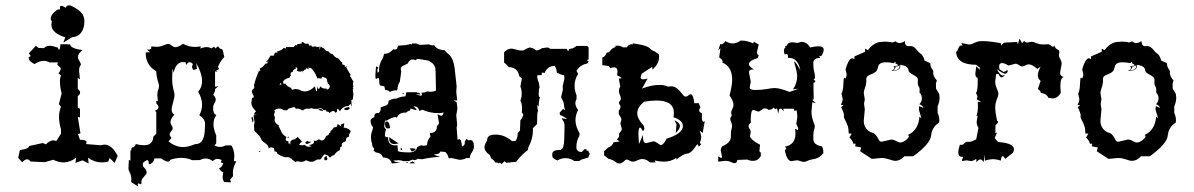

<svg xmlns="http://www.w3.org/2000/svg" viewBox="-20 -605 4483 721"><path d="M313 8.8 290 -2.9 263.2 6.8 266.1 -12.7Q243.2 4.9 217.8 4.9Q202.1 4.9 179.7 -4.9L148.4 3.9L94.2 1.5Q88.9 -6.8 82 -6.8Q73.7 -6.8 63.5 4.4L48.3 -12.2L54.7 -41.5Q88.9 -45.9 88.9 -56.6L140.6 -67.9L152.3 -63Q167.5 -78.1 181.2 -78.1L191.4 -75.7L209 -103V-119.1Q201.7 -144.5 201.7 -165.5Q201.7 -186.5 209 -203.6L201.2 -213.9L211.4 -253.9Q205.1 -279.3 205.1 -299.8Q205.1 -314.5 209.5 -321.8L199.7 -328.6Q208 -341.3 208 -347.2Q208 -351.1 201.7 -355.7Q195.3 -360.4 195.3 -364.3L197.3 -370.6H165.5Q155.8 -376.5 144.5 -376.5Q127.4 -376.5 109.4 -364.3Q87.9 -375.5 87.9 -387.2L88.4 -391.1L95.7 -394L88.4 -404.8L114.7 -433.1L125 -424.8L145.5 -424.3Q152.8 -433.1 167 -433.1Q175.8 -433.1 197.3 -426.3Q199.7 -418 201.7 -418Q205.1 -418 207 -439L243.2 -438.5Q244.6 -422.9 289.6 -417Q272.5 -402.8 272.5 -391.1Q272.5 -385.7 278.1 -376.2Q283.7 -366.7 283.7 -363.3Q283.7 -360.8 280.3 -355.7Q276.9 -350.6 276.9 -339.8L280.3 -307.1L272 -312.5V-271.5Q280.8 -264.2 280.8 -257.3Q280.8 -250.5 272 -244.1V-200.7L280.3 -196.8V-164.1L272 -166L282.2 -104L272.9 -101.6L280.3 -80.1Q305.2 -80.1 305.2 -70.8L303.2 -64L357.4 -59.6L371.6 -62Q400.4 -62 421.9 -19.5L410.6 6.8L391.6 -11.7L386.7 1.5Q377 4.9 361.8 4.9Q335.4 4.9 310.5 -12.7ZM217.8 -444.8 225.1 -464.8Q172.9 -481 172.9 -512.7L174.8 -525.9Q170.4 -528.8 170.4 -534.2Q170.4 -547.4 184.6 -560.1Q195.3 -569.8 200.2 -569.8L202.6 -569.3Q205.6 -569.3 205.6 -574.2L205.1 -578.1Q205.1 -583 210.9 -583Q216.3 -583 220.5 -579.6Q224.6 -576.2 225.6 -576.2Q226.6 -576.2 227.5 -577.6Q231 -585 238.8 -585L245.1 -584.5Q274.4 -570.3 285.6 -557.1Q296.9 -543.9 296.9 -525.4Q296.9 -500.5 286.1 -484.4Q273.4 -466.3 250.5 -465.3Z M611.3 -439.9Q615.7 -439.9 618.9 -438Q622.1 -436 625 -433.8Q627.9 -431.6 631.1 -429.7Q634.3 -427.7 638.2 -427.7Q648.9 -427.7 667.5 -440.4Q688.5 -428.7 713.4 -428.7L734.9 -430.7L731.4 -422.9Q747.6 -428.2 754.9 -428.2Q765.1 -428.2 774.4 -423.3L783.2 -429.7L789.6 -423.3L798.3 -431.6L805.2 -423.3L815.9 -418.5L822.3 -391.1Q807.6 -376 798.3 -353.5L802.2 -347.2Q802.2 -342.3 792 -341.8L795.9 -335.9L787.6 -336.9V-279.3L800.3 -281.2L787.6 -270.5V-263.2L780.8 -248.5Q790 -240.7 790 -231Q790 -224.1 785.2 -216.8Q780.3 -209.5 780.3 -198.7Q780.3 -177.2 792.5 -172.9Q781.7 -159.2 781.7 -138.7Q781.7 -119.6 792 -96.2V-66.4L785.2 -59.1Q795.9 -53.2 806.6 -53.2Q816.9 -53.2 826.7 -59.1H848.6Q859.9 -42 859.9 -18.6L858.4 0L867.7 1Q854.5 22.9 854.5 44.4L855.5 56.2L844.2 69.3L847.7 79.6L822.3 78.6Q815.9 70.8 815.9 58.1L818.4 41.5Q807.6 38.6 802.7 26.9Q814.9 22.5 818.4 7.3L808.6 4.9L812.5 -3.4Q804.7 -8.3 796.4 -8.3Q787.1 -8.3 778.8 0Q766.1 -9.8 752.4 -9.8Q741.7 -9.8 731 -3.9L702.6 -3.4Q682.6 -12.2 660.6 -12.2Q640.1 -12.2 619.1 -4.9Q617.7 2 610.8 2Q602.5 2 584.5 -10.3H560.1Q556.2 8.8 538.6 12.2V7.8Q538.6 -3.4 533.2 -3.4Q527.3 -3.4 516.6 7.3V19.5Q530.8 32.2 530.8 42Q530.8 46.4 527.6 50.3Q524.4 54.2 520.8 58.3Q517.1 62.5 514.2 66.9Q511.2 71.3 511.2 75.7V81.5Q511.2 86.9 508.3 86.9L500 83.5Q497.6 83.5 497.6 87.4L499 95.7L472.7 78.6L473.1 66.9Q473.1 59.1 471.4 53.7Q469.7 48.3 467.8 43.9Q465.8 39.6 464.1 35.9Q462.4 32.2 462.4 28.3L463.9 -4.9L469.7 -1.5V-39.6H472.7Q472.7 -51.8 478.5 -51.8L479 -51.3Q484.4 -51.3 490.2 -64Q507.8 -59.6 520.5 -59.6Q554.2 -59.6 555.7 -91.3L566.9 -103.5V-184.6L561.5 -189Q575.2 -193.8 575.2 -202.1Q575.2 -208.5 566.9 -216.8V-226.6L572.8 -224.6L570.8 -247.1Q570.8 -259.8 574 -267.3Q577.1 -274.9 577.1 -282.2Q577.1 -286.6 575.7 -290.8Q574.2 -294.9 572.5 -301Q570.8 -307.1 569.1 -315.7Q567.4 -324.2 566.9 -336.9Q527.3 -360.8 527.3 -404.3V-408.2L543.5 -409.2L531.7 -418.5H535.6Q548.3 -418.5 548.3 -425.8L547.4 -430.7L566.9 -429.2Q575.7 -429.2 582.3 -430.9Q588.9 -432.6 594 -434.6Q599.1 -436.5 603.3 -438.2Q607.4 -439.9 611.3 -439.9ZM660.6 -371.6Q638.2 -364.3 632.3 -332L627.9 -347.7L626.5 -309.6Q626.5 -295.4 627.9 -286.4Q629.4 -277.3 630.9 -270.8Q632.3 -264.2 633.8 -259Q635.3 -253.9 635.3 -247.6Q635.3 -241.7 633.5 -234.6Q631.8 -227.5 629.9 -220.2Q627.9 -212.9 626.2 -206.1Q624.5 -199.2 624.5 -193.8Q624.5 -179.7 634.8 -174.8Q620.1 -157.7 620.1 -146.5Q620.1 -139.6 624.3 -134.3Q628.4 -128.9 628.4 -123.5Q628.4 -120.1 626.7 -117.4Q625 -114.7 622.8 -112.1Q620.6 -109.4 618.9 -106.4Q617.2 -103.5 617.2 -100.6Q617.2 -95.2 624 -86.9L612.8 -74.2Q638.7 -52.7 668.5 -52.7Q686.5 -52.7 713.4 -64H715.3Q749.5 -64 749.5 -127.4Q749.5 -133.3 750 -138.7V-140.1Q750 -145 748.5 -149.4Q747.1 -154.8 742.4 -160.4Q737.8 -166 728.5 -172.4Q738.8 -191.9 738.8 -211.9Q738.8 -235.8 724.1 -260.7Q738.8 -276.9 738.8 -300.3Q738.8 -329.1 716.8 -368.2L719.7 -346.7L706.5 -341.8Q701.2 -348.6 701.2 -354Q701.2 -359.4 704.6 -364.3Q697.8 -371.6 692.4 -371.6Q685.5 -371.6 679.2 -361.3L676.3 -371.6Z M1091.3 4.4 1077.6 -4.9Q1076.7 -9.3 1074.7 -9.3L1072.8 -8.8Q1067.9 -15.1 1059.6 -15.1L1052.7 -14.2Q1034.7 -18.1 1022 -27.8Q1019.5 -36.1 1013.7 -36.1L1011.2 -35.6L1008.3 -49.3L997.6 -51.8Q991.7 -51.8 989.3 -46.4Q988.3 -55.2 984.6 -59.6Q981 -64 976.3 -67.1Q971.7 -70.3 967.3 -73.7Q962.9 -77.1 960.4 -83.5Q958 -89.8 953.9 -94.7Q949.7 -99.6 945.6 -103.5Q941.4 -107.4 938.2 -110.4Q935.1 -113.3 935.1 -115.2L933.6 -133.3L936 -147.9L932.1 -169.4L933.6 -172.4L944.8 -173.3L933.6 -174.8Q937 -185.5 941.4 -185.5Q939 -189.9 936 -193.1Q933.1 -196.3 930.4 -200Q927.7 -203.6 925.8 -208.5Q923.8 -213.4 923.8 -220.7L926.8 -237.8Q933.1 -237.8 933.1 -241.7Q933.1 -244.6 929.4 -250.7Q925.8 -256.8 925.8 -261.2Q925.8 -267.1 930.4 -270.3Q935.1 -273.4 935.1 -278.8L933.6 -284.7Q940.4 -312 953.1 -340.3L956.1 -336.9L957.5 -339.8L955.1 -347.7Q967.8 -352.1 976.6 -366.2H982.9L985.8 -372.6L984.4 -374L978.5 -372.1Q991.2 -384.8 995.1 -396H1008.3Q1009.8 -399.9 1011 -403.8Q1012.2 -407.7 1016.6 -407.7L1022 -406.7L1020.5 -412.1Q1036.1 -414.1 1045.9 -425.3L1052.7 -422.9L1054.2 -428.2H1083.5L1088.9 -436L1092.8 -433.6L1096.7 -439L1112.8 -441.4V-446.8L1118.2 -447.3Q1123.5 -440.4 1130.9 -440.4L1138.2 -441.4L1141.1 -433.6L1148.9 -434.6L1151.9 -429.2L1161.6 -430.7L1175.8 -428.2L1179.7 -430.7L1180.2 -417.5L1184.1 -430.7Q1189.5 -425.3 1197.3 -422.9Q1201.7 -412.6 1213.4 -412.1Q1218.8 -403.3 1229.5 -401.4Q1236.8 -389.2 1251 -385.3L1260.7 -373Q1265.6 -371.6 1265.6 -368.2L1264.2 -363.8L1274.9 -359.9L1274.4 -356.9Q1274.4 -354 1276.9 -354L1283.2 -356L1280.3 -351.6L1296.4 -323.7L1293.9 -318.4L1297.9 -315.4Q1300.3 -307.6 1307.1 -299.3L1305.2 -289.6L1307.1 -278.3L1304.7 -276.9L1306.6 -272.5L1304.7 -268.6L1307.1 -251.5L1304.7 -231.4L1299.3 -228.5L1300.8 -202.6L1296.4 -215.3L1288.6 -207Q1267.6 -206.5 1256.3 -187Q1250.5 -196.3 1247.6 -196.3Q1245.1 -196.3 1245.1 -184.6L1238.3 -181.6Q1238.3 -188 1231.4 -188Q1224.6 -188 1217.3 -180.2Q1214.8 -186 1209 -186L1206.5 -185.5Q1204.6 -191.9 1200.2 -191.9L1195.8 -190.9Q1189.9 -198.7 1182.1 -198.7L1173.3 -196.3H1158.7L1149.9 -198.7L1139.6 -196.3L1133.8 -197.3Q1126 -197.3 1118.2 -190.9H1114.3Q1105 -197.3 1096.7 -197.3L1091.3 -196.3Q1087.4 -203.1 1082.5 -203.1L1072.3 -199.2Q1063.5 -199.2 1058.1 -190.9H1045.9Q1038.1 -197.3 1028.3 -197.3Q1019 -197.3 1009.8 -190.9L1012.7 -184.6Q1009.3 -179.7 1009.3 -174.8Q1009.3 -168.9 1012.7 -164.1L1011.2 -155.8Q1011.2 -141.1 1028.8 -133.3L1025.9 -132.3Q1029.8 -125.5 1032 -119.9Q1034.2 -114.3 1036.9 -109.1Q1039.6 -104 1043.7 -99.6Q1047.9 -95.2 1055.2 -90.8L1052.7 -81.5Q1052.7 -74.7 1063.5 -74.7L1063 -70.3Q1063 -65.4 1065.9 -65.4L1068.8 -66.4L1070.3 -61V-73.2Q1076.7 -82.5 1091.3 -82.5L1088.9 -85.4Q1094.7 -86.4 1098.1 -90.8L1114.3 -73.2Q1105 -66.9 1103.5 -61L1113.8 -59.1L1125 -61Q1130.9 -53.7 1140.1 -53.7L1150.4 -55.7L1139.2 -60.5Q1159.2 -62 1159.2 -73.2L1158.7 -77.1L1164.6 -76.2Q1171.4 -76.2 1177.2 -82.5Q1183.6 -77.6 1189 -77.6Q1198.7 -77.6 1204.6 -94.2Q1215.8 -98.1 1215.8 -103L1215.3 -105Q1221.2 -105.5 1221.2 -109.9L1220.7 -112.8Q1228 -117.2 1233.9 -126.5Q1247.6 -126.5 1247.6 -139.6L1262.7 -129.9L1259.3 -136.7L1272.9 -142.6L1270.5 -125L1273.9 -125.5Q1278.3 -125.5 1286.1 -121.6Q1296.4 -116.7 1296.4 -111.3Q1296.4 -107.4 1293.5 -104.5Q1290.5 -101.6 1290.5 -97.7L1291.5 -92.8L1280.8 -87.4L1278.3 -74.2Q1263.2 -70.3 1263.2 -61.5L1264.6 -55.7Q1256.8 -54.2 1256.8 -46.9L1256.3 -41Q1243.7 -36.6 1234.9 -22.5Q1226.1 -21.5 1221.2 -14.2H1217.3Q1210.9 -24.9 1197.3 -24.9Q1195.3 -22.9 1193.4 -20Q1184.6 -5.9 1180.7 -5.9L1174.3 -6.3Q1168.9 -6.3 1163.8 -2Q1158.7 2.4 1150.4 2.4L1142.6 2L1128.9 -3.4Q1121.1 2.9 1109.9 2.9L1094.2 0ZM1167.5 -261.7 1170.4 -264.2 1171.9 -280.8Q1174.3 -271 1176.8 -271Q1179.7 -271 1182.6 -280.8Q1189.9 -272.5 1199.2 -272.5L1204.1 -272.9L1209.5 -268.6Q1218.3 -272.9 1218.3 -279.8Q1218.3 -285.2 1214.8 -290L1209.5 -288.6L1212.9 -294.4L1209 -295.9Q1208.5 -303.7 1207.3 -307.1Q1206.1 -310.5 1204.1 -311.8Q1202.1 -313 1199.2 -313.5Q1196.3 -314 1191.9 -316.9Q1187 -314.5 1186.5 -309.1Q1183.1 -311 1173.8 -311.5L1171.4 -309.6L1170.4 -315.9Q1167 -318.4 1166.7 -321.5Q1166.5 -324.7 1163.3 -329.8Q1160.2 -335 1156.2 -340.1Q1152.3 -345.2 1147.9 -349.1L1135.7 -351.6L1141.1 -344.2L1130.4 -349.1L1127.9 -343.8Q1122.1 -343.8 1120.6 -337.9L1117.7 -339.8Q1115.2 -339.8 1115.2 -332Q1113.3 -338.4 1111.3 -338.4Q1109.4 -338.4 1108.9 -335.4L1094.2 -338.4L1096.7 -346.2Q1096.7 -351.1 1090.3 -353V-346.2Q1079.6 -344.2 1079.6 -335.4Q1070.8 -334 1070.8 -326.2L1072.8 -321.3Q1068.8 -320.3 1068.8 -314.5Q1043 -306.2 1043 -296.4Q1043 -292 1047.4 -288.6L1049.8 -292.5Q1060.1 -278.3 1073.2 -274.9L1076.2 -267.6L1089.4 -271L1103.5 -268.6Q1114.7 -261.7 1125 -261.7Q1143.6 -261.7 1162.6 -280.8ZM1029.8 -286.1 1038.6 -289.1 1032.7 -293ZM1281.2 -191.4Q1276.4 -191.4 1271 -195.3Q1275.9 -201.2 1289.6 -203.1L1293.9 -198.2Q1288.1 -191.4 1281.2 -191.4ZM1193.8 -187.5 1174.8 -192.4Q1179.7 -195.8 1184.1 -195.8Q1189.9 -195.8 1193.8 -187.5ZM929.7 -145.5Q927.7 -145.5 925.3 -159.2L923.3 -162.6L927.7 -165.5Q929.7 -165.5 931.2 -157.7L931.6 -151.9Q931.6 -147.9 929.7 -145.5ZM1059.6 -86.4 1062 -93.3 1064.5 -87.9ZM1133.3 -64Q1126.5 -66.4 1126.5 -69.3Q1126.5 -72.3 1136.2 -76.2L1138.7 -72.8H1147.9Q1147.9 -70.3 1133.3 -64ZM956.1 -33.7 952.1 -37.1 958 -38.6ZM1205.6 -3.4H1198.7L1197.3 -13.2L1204.1 -18.6H1208L1207 -14.6Q1207 -11.2 1210.9 -8.8Z M1451.2 8.8Q1446.8 -12.7 1418 -13.7Q1413.6 -30.3 1391.6 -32.7L1382.8 -39.1L1385.3 -46.9Q1377.4 -53.2 1377.4 -64Q1373 -76.7 1373 -89.4Q1373 -103 1378.9 -117.2L1380.9 -127.4Q1371.6 -136.7 1371.6 -151.4Q1371.6 -160.2 1386.2 -165L1385.7 -168.9Q1385.7 -180.7 1397.5 -180.7L1401.9 -180.2Q1409.7 -186.5 1409.7 -196.8L1409.2 -200.7Q1413.1 -203.6 1418.5 -205.1Q1431.6 -209 1435.3 -212.6Q1439 -216.3 1439 -226.1Q1451.2 -234.9 1469.2 -234.9Q1482.9 -242.2 1502.4 -243.2L1506.3 -258.8H1546.9L1546.4 -256.8Q1546.4 -255.9 1547.9 -255.9L1553.7 -256.8L1559.1 -250.5L1541 -251L1561 -245.1Q1564.5 -247.1 1564.5 -251L1562.5 -256.8Q1575.7 -256.8 1583.5 -261.7L1595.2 -260.3Q1607.9 -260.3 1617.2 -265.1L1615.7 -338.9Q1615.7 -360.4 1599.6 -370.6L1588.9 -377.4L1548.3 -384.3L1539.6 -378.9Q1535.2 -381.8 1530.3 -381.8Q1517.6 -381.8 1510.7 -366.2L1490.7 -356.4Q1484.9 -352.5 1484.9 -345.7L1486.8 -336.4L1481.4 -297.9Q1472.7 -285.2 1472.7 -270L1469.2 -265.1L1464.8 -265.6Q1454.6 -265.6 1444.3 -259.8Q1437.5 -267.1 1426.3 -267.1L1423.3 -280.8L1407.2 -284.2Q1403.8 -290.5 1403.8 -306.6L1401.9 -312.5Q1395 -311 1391.6 -307.6Q1389.6 -311 1389.6 -323.2L1392.1 -356L1401.4 -351.1Q1397 -347.2 1397 -340.8L1398.4 -331.5L1403.8 -336.4L1403.3 -342.8Q1403.3 -365.2 1418 -387.2L1422.4 -402.8Q1442.4 -402.8 1456.5 -419.9L1463.4 -418.9Q1472.7 -418.9 1472.7 -428.2L1476.1 -433.6L1502.4 -435.5L1523.9 -439.9L1526.4 -436L1527.3 -441.9H1543Q1550.8 -437 1561 -436.5L1590.8 -438.5Q1597.7 -434.6 1603.5 -434.6L1610.4 -435.5Q1620.6 -418 1648.9 -416.5Q1656.2 -408.2 1662.1 -403.6Q1668 -398.9 1672.4 -393.1Q1676.8 -387.2 1680.4 -377.9Q1684.1 -368.7 1687 -351.1L1694.8 -280.8L1693.4 -259.8L1696.8 -227.5L1683.1 -228.5L1694.8 -221.2L1697.8 -197.8L1693.4 -172.4L1696.8 -135.7L1694.8 -126L1698.2 -80.1L1704.6 -82.5Q1713.4 -82.5 1714.4 -54.7Q1725.6 -58.6 1725.6 -68.8L1725.1 -72.8L1731.9 -83.5L1738.8 -78.1L1745.6 -79.1Q1759.8 -79.1 1759.8 -54.7Q1759.8 -43.9 1752 -33Q1744.1 -22 1744.1 -11.2L1731.9 -11.7Q1719.2 -4.9 1705.1 -4.9L1675.3 -11.7L1665 -10.3Q1662.6 -24.4 1652.3 -34.2L1633.8 -36.1Q1630.4 -25.4 1610.4 -25.4Q1611.8 -20.5 1634.3 -17.1Q1591.3 -13.2 1564.5 -6.8L1550.3 -8.8L1538.1 -3.4L1528.8 -5.4L1515.1 0H1493.7Q1487.3 -3.4 1476.1 -3.4L1457.5 -2Q1457.5 2.9 1483.4 5.9ZM1516.6 -32.7Q1542 -32.7 1546.9 -52.7Q1556.2 -59.1 1562 -59.1L1570.8 -57.6L1583.5 -59.6Q1584 -78.1 1596.2 -91.8L1594.2 -105.5Q1620.6 -105.5 1620.6 -129.9V-132.8Q1628.4 -136.2 1628.4 -144.5L1623 -176.3Q1632.3 -170.4 1637.7 -170.4Q1644 -170.4 1645.5 -183.6Q1640.6 -180.2 1629.4 -180.2Q1607.4 -180.2 1590.3 -184.6Q1573.2 -189 1566.9 -192.9L1553.7 -188.5Q1553.2 -205.1 1532.7 -205.6Q1544.4 -195.8 1544.4 -192.9L1542 -191.4L1522 -197.3L1520 -190.4Q1511.7 -188.5 1504.4 -182.1H1500Q1478 -182.1 1470.7 -163.1L1464.8 -165.5Q1454.6 -165.5 1430.2 -151.4L1425.8 -152.8L1422.9 -130.4Q1422.9 -125.5 1429.7 -118.7Q1425.3 -106 1425.3 -99.1Q1425.3 -89.8 1433.1 -89.8L1437.5 -90.3V-86.4Q1437.5 -59.1 1464.8 -59.1L1472.7 -59.6L1474.1 -37.6Q1483.4 -32.7 1516.6 -32.7ZM1437.5 -122.6Q1425.8 -122.6 1425.8 -138.7Q1425.8 -142.6 1426.5 -145.8Q1427.2 -148.9 1432.6 -148.9Q1442.4 -148.9 1444.8 -124ZM1461.4 -64Q1441.4 -64 1441.4 -85.9V-89.8L1477.1 -66.4ZM1526.9 -35.6 1518.6 -47.4 1527.3 -47.9Q1540.5 -47.9 1540.5 -44.4Q1540.5 -41.5 1526.9 -35.6ZM1538.1 8.3H1516.6L1528.3 1Q1538.1 6.3 1538.1 8.3ZM1509.3 7.8Q1506.8 7.8 1504.9 4.4H1512.7ZM1494.6 -251Q1492.2 -251 1490.2 -254.4H1498ZM1484.9 -42 1484.4 -48.8 1488.8 -47.9 1490.2 -41.5Z M2185.1 -432.6 2190.4 -426.8V-382.8L2184.1 -378.9L2190.4 -374.5L2185.1 -366.2Q2158.7 -362.3 2145 -338.9L2150.9 -327.6Q2137.7 -306.2 2137.7 -283.2Q2137.7 -265.1 2145 -247.1V-232.9Q2140.6 -225.6 2140.6 -217.8Q2140.6 -205.6 2150.9 -191.9Q2141.1 -173.3 2141.1 -153.8Q2141.1 -129.9 2156.7 -104L2155.3 -93.8Q2144.5 -77.1 2144.5 -52.2Q2144.5 -41.5 2150.9 -37.8Q2157.2 -34.2 2161.1 -34.2Q2168 -34.2 2173.3 -44.4H2183.1L2182.6 -41Q2182.6 -38.6 2184.6 -38.6L2189 -40Q2189.5 -34.2 2194.8 -27.3L2189 -13.2L2163.6 -5.9L2155.3 -0.5H2136.7Q2121.6 -11.2 2103.5 -11.2Q2087.9 -11.2 2072.8 -2.4Q2063.5 -6.8 2058.6 -10.3Q2053.7 -13.7 2053.7 -23.4Q2053.7 -35.6 2062 -38.8Q2070.3 -42 2079.6 -42L2085.4 -41.5L2092.8 -48.3Q2099.1 -60.5 2099.1 -94.2L2100.1 -135.3Q2100.1 -144 2088.9 -161.1L2109.9 -157.7Q2099.6 -166.5 2083 -173.3L2081.5 -181.6L2094.2 -195.8L2102.1 -191.9L2098.6 -203.1Q2098.6 -221.2 2086.9 -239.7L2093.8 -269L2092.8 -280.8L2099.6 -309.6L2098.6 -322.3Q2092.8 -323.2 2085.9 -325.7Q2079.1 -328.1 2071.3 -332Q2070.8 -343.8 2063 -357.4Q2035.6 -357.4 2024.9 -330.6L2018.1 -332.5Q2014.2 -332.5 2014.2 -327.6L2014.6 -323.2L1997.6 -322.3V-317.9Q1997.6 -306.6 2003.4 -294.9L2006.3 -276.9Q2002.9 -270.5 2002.9 -253.4L2003.4 -244.1L2007.8 -238.3Q2002.9 -229 2002.9 -204.6L1997.6 -211.4V-208.5Q1997.6 -198.2 2000.5 -189Q1997.6 -182.1 1997.6 -173.3L1996.6 -139.2L1981 -123.5L1981.4 -115.7Q1981.4 -84 1963.9 -51.3L1962.4 -41.5Q1954.1 -36.1 1941.4 -23.9Q1928.7 -11.7 1918.5 2.4L1881.8 6.3L1874.5 0.5L1863.3 11.2L1857.4 5.4L1851.6 9.3L1847.7 5.4H1840.3Q1835 -3.4 1824.7 -10.3L1819.3 -22.9Q1799.3 -36.1 1799.3 -52.2Q1799.3 -62.5 1809.1 -76.7V-77.6Q1809.1 -85 1812 -89.4Q1814.9 -93.8 1819.6 -95.9Q1824.2 -98.1 1829.8 -98.9Q1835.4 -99.6 1841.3 -99.6Q1874 -99.6 1902.8 -75.2H1915.5Q1923.8 -86.4 1923.8 -100.6V-104L1932.6 -115.2L1934.1 -153.3Q1941.4 -161.1 1945.3 -174.8L1939.5 -183.1L1940.4 -196.3Q1940.4 -216.3 1934.1 -228.5Q1939 -237.8 1939 -252.9Q1939 -270 1934.1 -279.3L1939.5 -310.5L1929.7 -319.3Q1924.3 -352.1 1890.1 -353Q1884.3 -361.8 1873 -370.1V-408.7Q1878.4 -414.1 1885 -418.2Q1891.6 -422.4 1902.3 -422.4L1932.6 -415.5H1945.3Q1955.1 -422.4 1969.2 -426.8Q1982.4 -425.3 1993.7 -415.5Q2003.4 -416 2016.1 -424.3L2037.6 -426.8L2047.4 -421.4H2108.4L2113.3 -412.1L2117.7 -421.4Q2132.3 -421.4 2145 -432.6Z M2438.5 -412.1 2454.6 -400.4 2455.1 -391.6Q2455.1 -364.7 2429.7 -343.8L2429.2 -354L2389.6 -328.1L2385.7 -314.9Q2385.7 -307.1 2395 -307.1Q2404.8 -307.1 2412.1 -310.5L2391.1 -272.5Q2426.3 -286.1 2457 -286.1Q2476.1 -286.1 2488.3 -279.8L2499.5 -280.8Q2511.7 -280.8 2520 -274.7Q2528.3 -268.6 2534.2 -261.5Q2540 -254.4 2544.9 -248.3Q2549.8 -242.2 2555.7 -242.2Q2560.1 -242.2 2564.9 -246.6Q2569.8 -251 2573.7 -251Q2583.5 -251 2587.4 -217.3L2603.5 -217.8L2610.4 -201.2Q2605.5 -196.3 2605.5 -190.9Q2605.5 -184.1 2615.7 -179.7V-159.2Q2617.7 -147.5 2622.1 -147.5L2626.5 -150.4L2618.7 -105.5L2607.9 -114.3Q2607.9 -111.8 2610.6 -104.2Q2613.3 -96.7 2613.3 -89.8Q2613.3 -82 2607.9 -67.4L2613.8 -64L2603.5 -53.7Q2602.1 -63 2599.1 -63Q2597.7 -63 2594.2 -57.9Q2590.8 -52.7 2586.2 -46.6Q2581.5 -40.5 2575.2 -34.9Q2568.8 -29.3 2561.5 -28.3Q2544.4 -26.9 2520 -5.4V-12.7Q2501 2 2472.7 2Q2456.5 2 2438.5 -2.4L2441.9 4.9H2420.9Q2406.7 -7.8 2392.6 -7.8Q2383.3 -7.8 2373.5 -2.9Q2363.8 2 2356.4 2Q2349.6 2 2343.8 -2Q2337.9 -5.9 2333.5 -5.9Q2330.6 -5.9 2328.1 -3.7Q2325.7 -1.5 2322.8 1Q2319.8 3.4 2316.2 5.9Q2312.5 8.3 2308.1 8.8H2305.2Q2299.8 8.8 2296.9 6.8Q2293.9 4.9 2290.3 2.2Q2286.6 -0.5 2281 -3.4Q2275.4 -6.3 2264.6 -8.8L2248.5 -22V-37.1L2262.7 -50.3Q2279.8 -57.1 2284.2 -70.8L2307.1 -73.7L2296.4 -81.1Q2305.2 -90.3 2305.2 -96.2L2304.7 -100.1Q2304.7 -105 2309.8 -110.1Q2314.9 -115.2 2314.9 -121.1L2309.6 -141.1L2313.5 -155.3Q2313.5 -162.1 2303.7 -176.3V-189.5Q2310.1 -197.3 2310.1 -204.6Q2310.1 -208.5 2307.1 -211.7Q2304.2 -214.8 2304.2 -218.8Q2304.2 -222.7 2307.9 -226.1Q2311.5 -229.5 2311.5 -234.9Q2311.5 -240.2 2307.9 -248Q2304.2 -255.9 2304.2 -262.7Q2304.2 -272 2309.1 -279.8L2303.7 -310.1H2306.6Q2313.5 -310.1 2313.5 -312Q2313.5 -314.9 2297.4 -322.3L2298.8 -335.9Q2298.8 -352.1 2286.1 -352.1Q2278.3 -352.1 2272 -348.6L2266.6 -356.9L2241.7 -360.4V-388.7Q2248.5 -391.6 2251.2 -394.8Q2253.9 -397.9 2255.1 -400.9Q2256.3 -403.8 2257.6 -405.8Q2258.8 -407.7 2262.7 -408.2Q2266.6 -408.7 2268.6 -410.9Q2270.5 -413.1 2272.9 -416.3Q2275.4 -419.4 2280 -422.9Q2284.7 -426.3 2293.9 -429.2L2287.6 -432.6L2297.9 -433.6Q2310.5 -433.6 2319.8 -427.2H2334Q2339.8 -438 2351.6 -439L2356.9 -437.5L2355 -442.4Q2375.5 -439.5 2387.7 -436.8Q2399.9 -434.1 2406.7 -431.4Q2413.6 -428.7 2416.5 -426.5Q2419.4 -424.3 2421.9 -421.9Q2424.3 -419.4 2427.7 -417Q2431.2 -414.6 2438.5 -412.1ZM2373 -179.7Q2373 -158.7 2397.5 -132.8L2399.9 -123.5Q2399.9 -117.7 2394.5 -112.3Q2387.2 -126 2383.3 -126Q2377.4 -126 2377.4 -100.6L2379.4 -64L2394.5 -98.6V-92.8Q2394.5 -67.4 2406.7 -67.4L2432.6 -74.2Q2437.5 -74.2 2441.7 -72Q2445.8 -69.8 2449.5 -67.4Q2453.1 -64.9 2456.1 -62.7Q2459 -60.5 2461.9 -60.5Q2471.7 -60.5 2482.9 -84Q2544.4 -103.5 2544.4 -131.8Q2544.4 -153.3 2509.3 -164.6L2510.7 -180.7Q2510.7 -227.5 2444.8 -227.5Q2424.8 -227.5 2399.4 -223.1Q2373 -203.1 2373 -179.7ZM2512.2 -153.3Q2533.2 -144.5 2533.2 -131.3Q2533.2 -120.1 2517.6 -106L2520.5 -138.7Z M2764.6 -452.6Q2786.6 -452.6 2808.6 -441.9L2811 -448.7L2829.1 -437.5L2822.3 -409.7Q2822.3 -399.9 2829.1 -398.4L2825.7 -387.2Q2792.5 -377 2792.5 -364.3Q2792.5 -355 2811.5 -344.2H2807.1Q2792.5 -344.2 2792.5 -333.5L2799.3 -298.3L2795.4 -276.9Q2795.4 -267.1 2815.4 -267.1Q2840.3 -267.1 2859.6 -270.8Q2878.9 -274.4 2888.7 -274.4Q2908.2 -274.4 2944.8 -259.8Q2976.6 -270 2976.6 -272L2958 -269.5Q2973.6 -292.5 2973.6 -318.8Q2973.6 -325.7 2971.9 -334.2Q2970.2 -342.8 2968 -350.6Q2965.8 -358.4 2964.1 -364.5Q2962.4 -370.6 2962.4 -372.6L2962.9 -374Q2966.8 -374 2985.8 -341.8Q2975.6 -387.7 2943.4 -387.7H2939V-391.6Q2939 -402.3 2933.6 -402.3L2927.2 -400.4Q2923.8 -406.7 2923.8 -414.6Q2923.8 -422.9 2930.7 -428.2L2927.2 -431.2L2934.6 -433.6Q2938.5 -446.3 2956.1 -446.3L2974.1 -443.8L2990.2 -447.8Q3008.3 -447.8 3022.9 -426.8Q3041 -431.2 3052.7 -431.2Q3073.2 -431.2 3073.2 -418Q3073.2 -409.2 3064 -394L3055.7 -395.5L3060.1 -387.7Q3049.8 -387.7 3042 -383.5Q3034.2 -379.4 3034.2 -369.1V-362.3Q3034.2 -348.1 3037.4 -335.9Q3040.5 -323.7 3040.5 -316.4Q3040.5 -307.6 3034.7 -307.1Q3041.5 -302.7 3041.5 -299.3Q3041.5 -295.9 3034.7 -293.5L3035.6 -232.9L3030.3 -229.5L3043.5 -217.8L3030.3 -220.7L3027.3 -186.5Q3027.3 -174.3 3029.3 -165.5Q3031.2 -156.7 3033.4 -150.4Q3035.6 -144 3037.6 -139.4Q3039.6 -134.8 3039.6 -130.9Q3039.6 -125.5 3036.9 -117.4Q3034.2 -109.4 3034.2 -91.8V-83Q3034.2 -69.8 3044.2 -63.5Q3054.2 -57.1 3065.9 -55.7Q3071.8 -47.4 3071.8 -33.7V-29.8Q3062.5 -18.6 3054.4 -14.2Q3046.4 -9.8 3039.1 -8.1Q3031.7 -6.3 3024.9 -5.4Q3018.1 -4.4 3011.7 -0.5Q3005.4 2.9 2999 2.9Q2991.7 2.9 2985.6 0Q2979.5 -2.9 2971.7 -2.9L2951.7 0Q2935.5 0 2927.2 -40.5L2933.6 -48.3L2926.8 -54.2Q2967.3 -61 2967.3 -104.5L2965.8 -121.6L2975.1 -116.7Q2977.5 -116.7 2977.5 -120.1Q2977.5 -125.5 2970.2 -140.1L2974.1 -164.6Q2974.1 -182.6 2970.7 -191.4L2963.4 -188.5L2960.4 -196.8H2921.4L2923.3 -187L2914.6 -196.8L2906.7 -196.3L2901.4 -177.2Q2900.4 -197.8 2896 -197.8L2892.1 -194.8L2883.8 -201.2Q2880.9 -192.9 2866.2 -192.4Q2859.4 -198.2 2852.5 -198.2Q2848.6 -198.2 2845.5 -196.3Q2842.3 -194.3 2839.4 -192.1Q2836.4 -189.9 2833.5 -188Q2830.6 -186 2827.1 -186L2809.6 -192.4Q2799.3 -192.4 2799.3 -157.7L2799.8 -144.5Q2791 -137.7 2791 -131.3Q2791 -126 2795.2 -120.8Q2799.3 -115.7 2799.3 -108.9L2796.4 -94.7Q2796.4 -81.5 2834 -61.5L2832 -40.5Q2832 -32.7 2834.5 -32.7L2836.9 -34.2V-19Q2826.7 -1 2808.1 -1Q2795.4 -1 2786.1 -5.9L2749 -4.4Q2747.1 7.8 2738.3 7.8Q2733.4 7.8 2724.6 3.4Q2715.8 -1 2703.1 -1L2676.8 2L2677.2 -18.1Q2685.1 -12.2 2689 -12.2Q2691.4 -12.2 2691.4 -16.1L2686.5 -40Q2686.5 -48.8 2692.4 -55.7Q2724.6 -69.3 2724.6 -91.3V-100.6Q2724.6 -112.3 2726.8 -119.4Q2729 -126.5 2729 -133.3Q2729 -139.2 2725.6 -146.5Q2722.2 -153.8 2722.2 -158.7Q2722.2 -163.1 2724.9 -165.8Q2727.5 -168.5 2727.5 -172.9L2725.6 -182.6Q2725.6 -188 2730 -195.6Q2734.4 -203.1 2734.4 -211.4Q2734.4 -225.1 2719.7 -246.6Q2729.5 -285.6 2729.5 -305.2Q2729.5 -355 2692.4 -370.1L2693.8 -374Q2693.8 -379.9 2680.7 -389.6L2685.5 -423.8L2677.2 -416.5L2685.1 -439.9L2689 -438.5Q2695.3 -438.5 2704.1 -450.7Q2717.8 -441.9 2731 -441.9Q2747.1 -441.9 2760.7 -452.6Z M3342.3 -1Q3336.9 -1 3331.5 -2.7Q3326.2 -4.4 3319.8 -6.3Q3313.5 -8.3 3306.2 -10Q3298.8 -11.7 3289.6 -11.7L3253.9 -8.3L3210 -37.1L3213.9 -51.3L3190.9 -55.7L3192.9 -62.5Q3192.9 -65.9 3189.5 -65.9L3184.6 -64.9Q3181.6 -77.6 3169.9 -88.9L3178.2 -103L3167 -104Q3167 -120.1 3164.1 -129.9Q3159.7 -143.6 3151.9 -157.7Q3148.9 -162.6 3148.9 -167L3149.4 -170.9Q3149.4 -181.2 3138.7 -202.1L3147.5 -210L3137.7 -211.4Q3144.5 -224.1 3144.5 -233.9L3140.1 -252.9Q3140.1 -254.4 3141.1 -255.6Q3142.1 -256.8 3143.1 -260.3Q3144 -263.7 3145.3 -270.3Q3146.5 -276.9 3147 -289.6Q3147.9 -314 3150.4 -314L3154.3 -310.1Q3155.3 -310.1 3157.2 -314.9Q3159.2 -319.8 3159.2 -326.7L3155.3 -344.2Q3158.2 -357.9 3165.5 -372.1Q3172.9 -386.2 3180.7 -386.2Q3184.6 -386.2 3188.5 -382.3V-393.1L3228.5 -410.6V-422.4L3239.3 -416.5Q3258.8 -443.4 3284.2 -447.3L3303.7 -448.7Q3321.8 -448.7 3330.6 -445.3L3343.3 -449.7Q3349.6 -443.4 3358.4 -443.4Q3366.7 -443.4 3377.9 -450.7Q3377.9 -431.6 3392.1 -431.6L3397 -432.1Q3405.3 -432.1 3410.6 -429.2Q3417.5 -424.8 3427.2 -412.6Q3430.7 -407.7 3435.5 -404.8Q3445.3 -400.4 3452.1 -377.4L3473.6 -367.7Q3473.6 -354.5 3479.2 -347.4Q3484.9 -340.3 3484.9 -335L3484.4 -330.1Q3484.4 -319.3 3498 -302.7L3494.6 -291.5L3495.1 -272L3506.8 -252.4L3508.3 -238.8Q3508.3 -222.2 3501 -205.6V-180.2Q3507.3 -168 3507.3 -152.8L3506.8 -145Q3479.5 -127.4 3476.6 -96.2Q3473.6 -64.9 3409.2 -18.1H3376Q3360.4 -1 3342.3 -1ZM3360.4 -69.8Q3370.1 -69.8 3381.6 -78.9Q3393.1 -87.9 3393.1 -93.3Q3393.1 -96.2 3389.6 -98.1Q3429.2 -116.7 3432.6 -166.5L3439.9 -161.6L3430.7 -192.9L3431.6 -206.5L3447.8 -199.7Q3443.4 -210.4 3432.6 -213.4Q3441.9 -224.1 3441.9 -235.8Q3441.9 -247.6 3432.6 -258.3L3433.6 -267.1Q3433.6 -275.4 3429.9 -280.3Q3426.3 -285.2 3426.3 -294.9L3426.8 -304.7Q3426.8 -312 3421.6 -316.2Q3416.5 -320.3 3409.9 -323.7Q3403.3 -327.1 3397.7 -331.3Q3392.1 -335.4 3391.1 -343.3Q3389.2 -357.9 3360.4 -361.8L3360.8 -357.4Q3360.8 -338.4 3327.1 -338.4Q3338.9 -344.2 3338.9 -349.6Q3338.9 -353 3334.5 -356Q3351.6 -357.9 3352.5 -359.9Q3352.5 -362.8 3342.8 -366.7V-373.5L3335 -367.7Q3323.2 -371.1 3307.1 -371.1Q3280.3 -371.1 3277.3 -353.5Q3274.4 -339.4 3267.1 -334.2Q3259.8 -329.1 3252.2 -326.4Q3244.6 -323.7 3238.8 -319.8Q3232.9 -315.9 3232.9 -304.7L3233.4 -304.2Q3233.4 -290 3228.5 -276.1Q3223.6 -262.2 3223.6 -255.9L3227.5 -231.9L3224.6 -215.3L3227.5 -194.8L3223.6 -151.4Q3223.6 -123 3249.5 -108.4Q3261.2 -106 3266.8 -100.1Q3272.5 -94.2 3275.6 -88.1Q3278.8 -82 3281.5 -77.4Q3284.2 -72.8 3291 -72.8L3327.1 -81.1Q3335.4 -81.1 3345.2 -75.4Q3355 -69.8 3360.4 -69.8ZM3343.3 -341.3Q3358.4 -344.2 3358.4 -359.9Q3351.1 -355 3339.4 -354.5L3343.3 -352.1Q3340.8 -344.7 3333.5 -340.3Z M3669.4 -450.7Q3682.1 -450.7 3699.2 -448.7Q3716.3 -446.8 3738.3 -442.9L3739.3 -433.6Q3746.6 -445.3 3756.8 -445.3L3799.8 -447.3L3802.2 -438.5L3808.6 -460L3817.9 -443.4L3826.2 -451.2Q3829.6 -445.3 3836.9 -445.3L3854 -448.2Q3858.9 -448.2 3862.8 -446.5Q3866.7 -444.8 3871.3 -443.1Q3876 -441.4 3882.3 -439.7Q3888.7 -438 3898.9 -438L3918.5 -439L3935.1 -428.2L3939 -434.6Q3941.4 -427.2 3944.6 -424.1Q3947.8 -420.9 3950.7 -419.4Q3953.6 -418 3955.8 -416.5Q3958 -415 3958 -410.6L3956.5 -397.5Q3956.5 -393.6 3958.3 -389.9Q3960 -386.2 3961.7 -382.6Q3963.4 -378.9 3965.1 -374.8Q3966.8 -370.6 3966.8 -365.2L3960.9 -332Q3960.9 -318.8 3975.1 -315.9Q3961.9 -314.9 3961.9 -280.8L3963.4 -256.3Q3951.7 -235.4 3931.6 -235.4L3916.5 -237.8Q3911.1 -253.4 3887.7 -256.3L3888.2 -258.3Q3888.2 -263.2 3877.4 -270.5L3887.7 -301.3Q3877.4 -309.1 3877.4 -322.3Q3877.4 -335.4 3887.7 -354.5L3875 -346.2Q3856.4 -363.3 3843.3 -363.3Q3836.4 -363.3 3830.1 -359.4Q3823.7 -355.5 3817.9 -355.5Q3814.5 -355.5 3811.8 -357.2Q3809.1 -358.9 3806.4 -360.6Q3803.7 -362.3 3800.5 -364Q3797.4 -365.7 3793 -365.7L3767.1 -358.9Q3752 -368.2 3742.7 -368.2Q3731.9 -368.2 3731.9 -354.5L3732.9 -345.2L3749.5 -334.5L3762.2 -341.3Q3764.2 -341.3 3764.2 -338.9Q3764.2 -335 3761.7 -331.5Q3759.3 -328.1 3755.4 -328.1Q3746.6 -328.1 3723.6 -345.2Q3735.4 -321.3 3746.6 -321.3L3753.4 -323.7Q3747.1 -314.5 3741.2 -314.5Q3734.9 -314.5 3729.5 -327.1H3720.7L3717.3 -298.8Q3717.3 -290.5 3719 -284.4Q3720.7 -278.3 3722.9 -273.2Q3725.1 -268.1 3727.1 -263.2Q3729 -258.3 3729 -252.9Q3729 -247.6 3727.1 -242.2Q3725.1 -236.8 3722.9 -231Q3720.7 -225.1 3719 -217.8Q3717.3 -210.4 3717.3 -201.2Q3717.3 -191.9 3719 -179.7Q3720.7 -167.5 3724.1 -151.9Q3728 -150.4 3728 -147Q3728 -143.1 3718.3 -134.8L3717.8 -104.5L3724.1 -107.9L3715.3 -86.4L3728 -71.8Q3787.6 -67.4 3787.6 -44.4Q3787.6 -38.1 3783.2 -30.8L3754.4 -8.3Q3749 -18.6 3745.6 -18.6Q3740.2 -18.6 3738.3 -2Q3720.7 -7.3 3710.9 -7.3Q3695.8 -7.3 3678.2 -1.5L3678.7 -24.9L3673.3 3.9Q3667.5 -6.3 3661.1 -6.3Q3654.3 -6.3 3647 4.4L3646 -8.3Q3633.3 0 3626 0L3609.9 -2.9L3595.2 -0.5Q3592.3 -0.5 3592.3 -3.4L3597.2 -16.6L3592.3 -16.1Q3578.6 -16.1 3578.6 -32.7Q3578.6 -43 3584.5 -61.5L3589.4 -61Q3594.2 -61 3596.7 -62.7Q3599.1 -64.5 3601.3 -66.7Q3603.5 -68.8 3606 -70.8Q3608.4 -72.8 3612.8 -72.8L3619.1 -72.3Q3628.9 -72.3 3646 -82L3654.3 -125Q3647.5 -134.8 3647.5 -147.9L3651.4 -169.9L3646.5 -168.5Q3652.3 -182.1 3652.3 -208L3651.9 -222.7H3665L3647.9 -231.9L3650.4 -241.7Q3650.4 -246.1 3647.9 -249.8Q3645.5 -253.4 3645.5 -256.3Q3645.5 -258.3 3646.5 -258.8Q3647.5 -259.3 3648.4 -262.5Q3649.4 -265.6 3650.4 -273.2Q3651.4 -280.8 3651.4 -296.4V-313Q3642.6 -313 3642.6 -329.1L3646 -356L3660.2 -342.3L3658.2 -346.7Q3658.2 -349.1 3661.6 -349.1L3645.5 -361.8Q3573.2 -361.8 3570.3 -410.2Q3573.2 -410.6 3575 -414.6Q3576.7 -418.5 3578.4 -422.9Q3580.1 -427.2 3582.5 -430.7Q3585 -434.1 3589.8 -434.1L3594.7 -433.6L3589.8 -443.4L3618.2 -438Q3626 -438 3630.4 -439.9Q3634.8 -441.9 3639.6 -444.3Q3644.5 -446.8 3651.1 -448.7Q3657.7 -450.7 3669.4 -450.7Z M4231 -1Q4225.6 -1 4220.2 -2.7Q4214.8 -4.4 4208.5 -6.3Q4202.1 -8.3 4194.8 -10Q4187.5 -11.7 4178.2 -11.7L4142.6 -8.3L4098.6 -37.1L4102.5 -51.3L4079.6 -55.7L4081.5 -62.5Q4081.5 -65.9 4078.1 -65.9L4073.2 -64.9Q4070.3 -77.6 4058.6 -88.9L4066.9 -103L4055.7 -104Q4055.7 -120.1 4052.7 -129.9Q4048.3 -143.6 4040.5 -157.7Q4037.6 -162.6 4037.6 -167L4038.1 -170.9Q4038.1 -181.2 4027.3 -202.1L4036.1 -210L4026.4 -211.4Q4033.2 -224.1 4033.2 -233.9L4028.8 -252.9Q4028.8 -254.4 4029.8 -255.6Q4030.8 -256.8 4031.7 -260.3Q4032.7 -263.7 4033.9 -270.3Q4035.2 -276.9 4035.6 -289.6Q4036.6 -314 4039.1 -314L4043 -310.1Q4043.9 -310.1 4045.9 -314.9Q4047.9 -319.8 4047.9 -326.7L4043.9 -344.2Q4046.9 -357.9 4054.2 -372.1Q4061.5 -386.2 4069.3 -386.2Q4073.2 -386.2 4077.1 -382.3V-393.1L4117.2 -410.6V-422.4L4127.9 -416.5Q4147.5 -443.4 4172.9 -447.3L4192.4 -448.7Q4210.4 -448.7 4219.2 -445.3L4231.9 -449.7Q4238.3 -443.4 4247.1 -443.4Q4255.4 -443.4 4266.6 -450.7Q4266.6 -431.6 4280.8 -431.6L4285.6 -432.1Q4293.9 -432.1 4299.3 -429.2Q4306.2 -424.8 4315.9 -412.6Q4319.3 -407.7 4324.2 -404.8Q4334 -400.4 4340.8 -377.4L4362.3 -367.7Q4362.3 -354.5 4367.9 -347.4Q4373.5 -340.3 4373.5 -335L4373 -330.1Q4373 -319.3 4386.7 -302.7L4383.3 -291.5L4383.8 -272L4395.5 -252.4L4397 -238.8Q4397 -222.2 4389.6 -205.6V-180.2Q4396 -168 4396 -152.8L4395.5 -145Q4368.2 -127.4 4365.2 -96.2Q4362.3 -64.9 4297.9 -18.1H4264.6Q4249 -1 4231 -1ZM4249 -69.8Q4258.8 -69.8 4270.3 -78.9Q4281.7 -87.9 4281.7 -93.3Q4281.7 -96.2 4278.3 -98.1Q4317.9 -116.7 4321.3 -166.5L4328.6 -161.6L4319.3 -192.9L4320.3 -206.5L4336.4 -199.7Q4332 -210.4 4321.3 -213.4Q4330.6 -224.1 4330.6 -235.8Q4330.6 -247.6 4321.3 -258.3L4322.3 -267.1Q4322.3 -275.4 4318.6 -280.3Q4314.9 -285.2 4314.9 -294.9L4315.4 -304.7Q4315.4 -312 4310.3 -316.2Q4305.2 -320.3 4298.6 -323.7Q4292 -327.1 4286.4 -331.3Q4280.8 -335.4 4279.8 -343.3Q4277.8 -357.9 4249 -361.8L4249.5 -357.4Q4249.5 -338.4 4215.8 -338.4Q4227.5 -344.2 4227.5 -349.6Q4227.5 -353 4223.1 -356Q4240.2 -357.9 4241.2 -359.9Q4241.2 -362.8 4231.4 -366.7V-373.5L4223.6 -367.7Q4211.9 -371.1 4195.8 -371.1Q4168.9 -371.1 4166 -353.5Q4163.1 -339.4 4155.8 -334.2Q4148.4 -329.1 4140.9 -326.4Q4133.3 -323.7 4127.4 -319.8Q4121.6 -315.9 4121.6 -304.7L4122.1 -304.2Q4122.1 -290 4117.2 -276.1Q4112.3 -262.2 4112.3 -255.9L4116.2 -231.9L4113.3 -215.3L4116.2 -194.8L4112.3 -151.4Q4112.3 -123 4138.2 -108.4Q4149.9 -106 4155.5 -100.1Q4161.1 -94.2 4164.3 -88.1Q4167.5 -82 4170.2 -77.4Q4172.9 -72.8 4179.7 -72.8L4215.8 -81.1Q4224.1 -81.1 4233.9 -75.4Q4243.7 -69.8 4249 -69.8ZM4231.9 -341.3Q4247.1 -344.2 4247.1 -359.9Q4239.7 -355 4228 -354.5L4231.9 -352.1Q4229.5 -344.7 4222.2 -340.3Z"/></svg>

Font: Truetypewriter PolyglOTT
Style: Regular
Weight: 400
Designer: Sergey Beatoff a.k.a. Sam_T
Version: Version 3.76